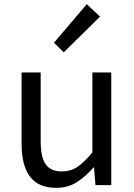

<svg xmlns="http://www.w3.org/2000/svg" viewBox="-20 -892 647 925"><path d="M251 13Q165 13 124.5 -41Q84 -95 84 -199V-543H176V-210Q176 -135 200 -100.5Q224 -66 278 -66Q320 -66 353 -88Q386 -110 425 -158V-543H516V0H440L433 -85H430Q392 -41 349.5 -14Q307 13 251 13ZM287 -640 240 -686 398 -872 462 -812Z"/></svg>

Font: Noto Sans HK Thin
Style: Regular
Weight: 400
Version: Version 2.004-H2;hotconv 1.0.118;makeotfexe 2.5.65603